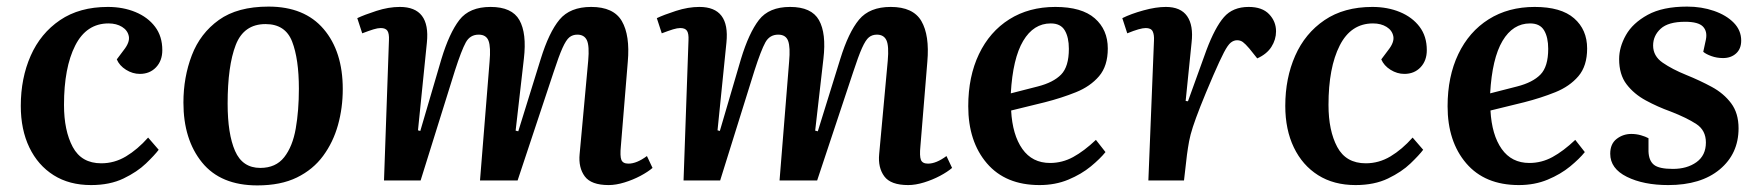

<svg xmlns="http://www.w3.org/2000/svg" viewBox="-20 -547 5336 582"><path d="M307 -526Q353 -526 390.5 -510.5Q428 -495 450 -466Q472 -437 472 -395Q472 -363 453 -343Q434 -323 404 -323Q382 -323 362 -335.5Q342 -348 334 -367L355 -395Q374 -419 370.5 -437Q367 -455 350 -465.5Q333 -476 309 -476Q242 -476 208 -409Q174 -342 174 -229Q174 -151 200.5 -101.5Q227 -52 287 -52Q327 -52 362 -73Q397 -94 429 -130L461 -93Q449 -77 422.5 -51.5Q396 -26 354.5 -6Q313 14 256 14Q190 14 142.5 -16Q95 -46 69 -100Q43 -154 43 -226Q43 -310 73 -378Q103 -446 162 -486Q221 -526 307 -526Z M760 15Q649 15 592.5 -54.5Q536 -124 536 -236Q536 -313 561.5 -379.5Q587 -446 643.5 -486.5Q700 -527 794 -527Q903 -527 961 -459Q1019 -391 1019 -277Q1019 -220 1004.5 -168Q990 -116 959.5 -74.5Q929 -33 880 -9Q831 15 760 15ZM769 -38Q816 -38 841.5 -70.5Q867 -103 876.5 -157.5Q886 -212 886 -278Q886 -368 865.5 -421Q845 -474 785 -474Q719 -474 694.5 -410.5Q670 -347 670 -233Q670 -141 692.5 -89.5Q715 -38 769 -38Z M1464 -360Q1468 -404 1461 -423Q1454 -442 1431 -442Q1405 -442 1392 -418.5Q1379 -395 1359 -333L1255 0H1144L1159 -425Q1160 -445 1154.5 -453.5Q1149 -462 1134 -462Q1125 -462 1112 -458Q1099 -454 1078 -446L1063 -492Q1084 -502 1121 -514Q1158 -526 1192 -526Q1285 -526 1274 -418L1247 -152L1254 -150L1318 -368Q1342 -447 1372.5 -486.5Q1403 -526 1467 -526Q1532 -526 1554.5 -486Q1577 -446 1568 -369L1543 -151L1551 -149L1619 -368Q1644 -449 1676 -487.5Q1708 -526 1772 -526Q1840 -526 1865 -483Q1890 -440 1883 -360L1862 -104Q1859 -74 1863.5 -62.5Q1868 -51 1885 -51Q1910 -51 1941 -74L1958 -38Q1944 -26 1921.5 -14Q1899 -2 1873 6Q1847 14 1825 14Q1772 14 1752.5 -12.5Q1733 -39 1737 -80L1763 -363Q1767 -408 1759 -425Q1751 -442 1730 -442Q1716 -442 1706 -434Q1696 -426 1685 -401.5Q1674 -377 1658 -328L1549 0H1435Z M2372 -360Q2376 -404 2369 -423Q2362 -442 2339 -442Q2313 -442 2300 -418.5Q2287 -395 2267 -333L2163 0H2052L2067 -425Q2068 -445 2062.5 -453.5Q2057 -462 2042 -462Q2033 -462 2020 -458Q2007 -454 1986 -446L1971 -492Q1992 -502 2029 -514Q2066 -526 2100 -526Q2193 -526 2182 -418L2155 -152L2162 -150L2226 -368Q2250 -447 2280.5 -486.5Q2311 -526 2375 -526Q2440 -526 2462.5 -486Q2485 -446 2476 -369L2451 -151L2459 -149L2527 -368Q2552 -449 2584 -487.5Q2616 -526 2680 -526Q2748 -526 2773 -483Q2798 -440 2791 -360L2770 -104Q2767 -74 2771.5 -62.5Q2776 -51 2793 -51Q2818 -51 2849 -74L2866 -38Q2852 -26 2829.5 -14Q2807 -2 2781 6Q2755 14 2733 14Q2680 14 2660.5 -12.5Q2641 -39 2645 -80L2671 -363Q2675 -408 2667 -425Q2659 -442 2638 -442Q2624 -442 2614 -434Q2604 -426 2593 -401.5Q2582 -377 2566 -328L2457 0H2343Z M3179 -526Q3259 -526 3298.5 -491.5Q3338 -457 3338 -400Q3338 -347 3311.5 -316Q3285 -285 3241.5 -267.5Q3198 -250 3147 -237L3045 -212Q3049 -138 3079 -95.5Q3109 -53 3163 -53Q3200 -53 3233 -71Q3266 -89 3302 -123L3331 -86Q3315 -66 3286.5 -42.5Q3258 -19 3218.5 -2.5Q3179 14 3131 14Q3028 14 2971.5 -52Q2915 -118 2915 -225Q2915 -315 2947.5 -383Q2980 -451 3039.5 -488.5Q3099 -526 3179 -526ZM3220 -399Q3220 -434 3207.5 -455Q3195 -476 3165 -476Q3113 -476 3081.5 -423Q3050 -370 3044 -264L3126 -285Q3173 -297 3196.5 -321Q3220 -345 3220 -399Z M3478 -424Q3479 -442 3474 -452Q3469 -462 3453 -462Q3436 -462 3397 -446L3382 -492Q3408 -505 3446 -515.5Q3484 -526 3514 -526Q3559 -526 3578.5 -498Q3598 -470 3592 -418L3574 -241L3581 -240L3637 -395Q3663 -464 3690 -495Q3717 -526 3765 -526Q3806 -526 3827 -504Q3848 -482 3848 -452Q3848 -427 3834 -405Q3820 -383 3791 -370L3767 -400Q3755 -414 3747.5 -419.5Q3740 -425 3730 -425Q3720 -425 3711 -418Q3702 -411 3690 -388Q3678 -365 3658 -319Q3633 -261 3618.5 -224Q3604 -187 3596 -162.5Q3588 -138 3584.5 -119Q3581 -100 3578 -78L3569 0H3461Z M4140 -526Q4186 -526 4223.5 -510.5Q4261 -495 4283 -466Q4305 -437 4305 -395Q4305 -363 4286 -343Q4267 -323 4237 -323Q4215 -323 4195 -335.5Q4175 -348 4167 -367L4188 -395Q4207 -419 4203.5 -437Q4200 -455 4183 -465.5Q4166 -476 4142 -476Q4075 -476 4041 -409Q4007 -342 4007 -229Q4007 -151 4033.5 -101.5Q4060 -52 4120 -52Q4160 -52 4195 -73Q4230 -94 4262 -130L4294 -93Q4282 -77 4255.5 -51.5Q4229 -26 4187.5 -6Q4146 14 4089 14Q4023 14 3975.5 -16Q3928 -46 3902 -100Q3876 -154 3876 -226Q3876 -310 3906 -378Q3936 -446 3995 -486Q4054 -526 4140 -526Z M4632 -526Q4712 -526 4751.5 -491.5Q4791 -457 4791 -400Q4791 -347 4764.5 -316Q4738 -285 4694.5 -267.5Q4651 -250 4600 -237L4498 -212Q4502 -138 4532 -95.5Q4562 -53 4616 -53Q4653 -53 4686 -71Q4719 -89 4755 -123L4784 -86Q4768 -66 4739.5 -42.5Q4711 -19 4671.5 -2.5Q4632 14 4584 14Q4481 14 4424.5 -52Q4368 -118 4368 -225Q4368 -315 4400.5 -383Q4433 -451 4492.5 -488.5Q4552 -526 4632 -526ZM4673 -399Q4673 -434 4660.5 -455Q4648 -476 4618 -476Q4566 -476 4534.5 -423Q4503 -370 4497 -264L4579 -285Q4626 -297 4649.5 -321Q4673 -345 4673 -399Z M5051 -35Q5094 -35 5122.5 -55.5Q5151 -76 5151 -115Q5151 -152 5122 -171Q5093 -190 5044 -209Q5005 -223 4969 -242.5Q4933 -262 4910.5 -291.5Q4888 -321 4888 -368Q4888 -404 4908.5 -440.5Q4929 -477 4974.5 -502Q5020 -527 5094 -527Q5138 -527 5175.5 -514Q5213 -501 5235.5 -478Q5258 -455 5258 -424Q5258 -399 5242.5 -385Q5227 -371 5203 -371Q5184 -371 5167.5 -377Q5151 -383 5143 -390L5151 -427Q5156 -452 5142 -466.5Q5128 -481 5088 -481Q5037 -481 5014 -460Q4991 -439 4991 -409Q4991 -377 5020 -357Q5049 -337 5091 -320Q5133 -303 5169 -283.5Q5205 -264 5227.5 -234Q5250 -204 5250 -158Q5250 -81 5193 -33.5Q5136 14 5037 14Q4962 14 4911.5 -11Q4861 -36 4861 -81Q4861 -111 4880.5 -126Q4900 -141 4925 -141Q4940 -141 4954 -137Q4968 -133 4977 -128V-88Q4978 -60 4993.5 -47.5Q5009 -35 5051 -35Z"/></svg>

Font: Literata 36pt SemiBold
Style: Italic
Weight: 600
Italic angle: -2°
Designer: Latin by Veronika Burian and Jose Scaglione. Greek by Irene Vlachou. Cyrillic by Vera Evstafieva
Foundry: TypeTogether
Version: Version 3.002